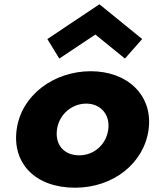

<svg xmlns="http://www.w3.org/2000/svg" viewBox="-20 -860 715 895"><path d="M200.7 -678 256.4 -587 424.5 -699 562.4 -587 642.7 -678 443.6 -840ZM57.6 -256C79.2 -416 230.4 -528 403.4 -528C573.4 -528 694.2 -416 672.6 -256C651.2 -98 507 15 330 15C145 15 36.2 -98 57.6 -256ZM245.6 -256C236.1 -186 277.4 -136 349.4 -136C418.4 -136 475.1 -186 484.6 -256C494.2 -327 448 -377 382 -377C315 -377 255.2 -327 245.6 -256Z"/></svg>

Font: Hussar Techniczny
Style: Bold 
Weight: 700
Foundry: Cannot Into Space Fonts
Version: Version 0.77